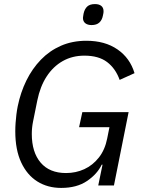

<svg xmlns="http://www.w3.org/2000/svg" viewBox="-20 -910 701 942"><path d="M462 0 483 -102H479Q457 -56 407 -22Q357 12 280 12Q214 12 163.5 -19.5Q113 -51 84 -113Q55 -175 55 -266Q55 -287 56.5 -307.5Q58 -328 60.5 -348.5Q63 -369 67 -389Q81 -457 109.5 -515Q138 -573 180.5 -617Q223 -661 279 -685.5Q335 -710 404 -710Q495 -710 556.5 -667.5Q618 -625 640 -551L567 -518Q547 -574 505.5 -605.5Q464 -637 394 -637Q335 -637 288 -610.5Q241 -584 209 -535Q177 -486 163 -417L142 -313Q139 -298 137.5 -283Q136 -268 136 -253Q136 -163 179.5 -112Q223 -61 304 -61Q352 -61 393.5 -80Q435 -99 465 -137Q495 -175 506 -231L517 -286H368L384 -360H611L539 0ZM429 -787Q410 -787 398.5 -796Q387 -805 387 -822Q387 -826 388 -830.5Q389 -835 390 -843Q395 -866 408 -878Q421 -890 446 -890Q466 -890 477 -881Q488 -872 488 -855Q488 -851 487.5 -846.5Q487 -842 485 -834Q481 -812 467.5 -799.5Q454 -787 429 -787Z"/></svg>

Font: IBM Plex Sans Var
Style: Italic
Weight: 400
Italic angle: -11.31°
Designer: Mike Abbink, Paul van der Laan, Pieter van Rosmalen
Foundry: Bold Monday
Version: Version 1.001